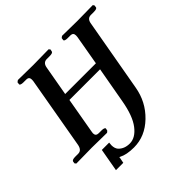

<svg xmlns="http://www.w3.org/2000/svg" viewBox="-213 -837 1239 1239"><g transform="rotate(-45 406.5 -217.5)"><path d="M502.9 -74.2 546.9 -320.8H267.1L224.1 -75.2Q222.2 -63 222.2 -61Q222.2 -35.2 249 -35.2H274.9Q288.1 -35.2 296.1 -32Q304.2 -28.8 303.2 -22.9L299.8 -7.8L289.1 1Q189 -1 150.9 -1L8.8 1L1 -7.8L2.9 -22.9Q5.9 -35.2 35.2 -35.2H62Q92.8 -35.2 101.1 -75.2L188 -570.8Q189 -576.7 189 -585Q189 -610.8 163.1 -610.8H137.2Q124 -610.8 116 -614Q107.9 -617.2 108.9 -623L110.8 -638.2L123 -647Q223.1 -645 261.2 -645L402.8 -647L411.1 -638.2L408.2 -623Q406.2 -610.8 377 -610.8H351.1Q316.9 -610.8 311 -570.8L274.9 -367.2H555.2L590.8 -570.8Q591.8 -576.7 591.8 -585Q591.8 -610.8 565.9 -610.8H540Q526.9 -610.8 519 -614Q511.2 -617.2 512.2 -623L514.2 -638.2L525.9 -647Q625 -645 664.1 -645L806.2 -647L813 -638.2L811 -623Q810.1 -610.8 779.8 -610.8H752.9Q719.7 -610.8 713.9 -570.8L626 -75.2Q606.9 36.6 526.9 113.8Q446.8 190.9 345.2 190.9Q278.3 190.9 238.8 169.9Q234.9 168 233.9 168Q233.9 170.9 232.9 171.9H233.9L226.1 211.9H159.2L187 55.2H253.9Q252 71.3 252 78.1Q252 106 266.1 123Q294.9 153.8 344.2 153.8Q396 153.8 439.5 97.4Q482.9 41 502.9 -74.2Z"/></g></svg>

Font: Linux Libertine
Style: Semibold Italic
Weight: 600
Italic angle: -11.5°
Designer: Philipp H. Poll
Foundry: Philipp H. Poll
Version: Version 5.1.2 ; ttfautohint (v0.9)